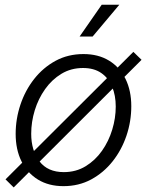

<svg xmlns="http://www.w3.org/2000/svg" viewBox="-20 -778 624 814"><path d="M249 11.2Q186.5 11.2 141.1 -16.6Q95.7 -44.4 71 -94.2Q46.4 -144 46.4 -210.4Q46.4 -273.9 66.7 -334.5Q86.9 -395 125 -443.4Q163.1 -491.7 215.8 -520.3Q268.6 -548.8 334 -548.8Q396.5 -548.8 441.9 -521.2Q487.3 -493.7 512 -443.8Q536.6 -394 536.6 -327.6Q536.6 -263.2 516.1 -202.6Q495.6 -142.1 457.5 -94Q419.4 -45.9 366.7 -17.3Q314 11.2 249 11.2ZM250.5 -48.3Q302.2 -48.3 343 -73.2Q383.8 -98.1 412.4 -138.7Q440.9 -179.2 455.8 -228.3Q470.7 -277.3 470.7 -326.2Q470.7 -373.5 455.3 -410.4Q439.9 -447.3 409.2 -468.5Q378.4 -489.7 332 -489.7Q281.2 -489.7 240.7 -465.3Q200.2 -440.9 171.4 -400.4Q142.6 -359.9 127.4 -310.5Q112.3 -261.2 112.3 -210.9Q112.3 -140.1 147.2 -94.2Q182.1 -48.3 250.5 -48.3ZM38.1 16.6 3.4 -17.6 545.4 -558.1 580.1 -524.4ZM317.4 -623 411.1 -757.8H485.8L372.6 -623Z"/></svg>

Font: Inter 17pt Light
Style: Italic
Weight: 300
Italic angle: -9.3988°
Version: Version 4.001;git-66647c0bb